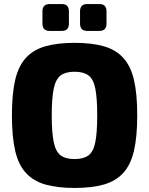

<svg xmlns="http://www.w3.org/2000/svg" viewBox="-20 -916 738 950"><path d="M349 -704Q435 -704 494 -687Q553 -670 590 -629.5Q627 -589 643 -520Q659 -451 659 -345Q659 -240 643 -170.5Q627 -101 590 -60.5Q553 -20 494 -3Q435 14 349 14Q264 14 204.5 -3Q145 -20 108 -60.5Q71 -101 55 -170.5Q39 -240 39 -345Q39 -451 55 -520Q71 -589 108 -629.5Q145 -670 204.5 -687Q264 -704 349 -704ZM349 -561Q305 -561 280.5 -543Q256 -525 246 -478Q236 -431 236 -345Q236 -259 246 -212Q256 -165 280.5 -147Q305 -129 349 -129Q393 -129 417.5 -147Q442 -165 451.5 -212Q461 -259 461 -345Q461 -431 451.5 -478Q442 -525 417.5 -543Q393 -561 349 -561ZM472 -896Q507 -896 507 -860V-799Q507 -763 472 -763H412Q376 -763 376 -799V-860Q376 -896 412 -896ZM286 -896Q321 -896 321 -860V-799Q321 -763 286 -763H226Q190 -763 190 -799V-860Q190 -896 226 -896Z"/></svg>

Font: Exo 2 ExtraBold
Style: Regular
Weight: 800
Designer: Natanael Gama
Foundry: Natanael Gama
Version: Version 2.010